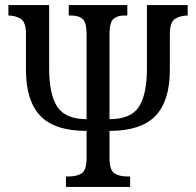

<svg xmlns="http://www.w3.org/2000/svg" viewBox="-20 -734 769 754"><path d="M239 0V-41H250Q282 -41 301 -53.5Q320 -66 320 -114V-220Q194 -220 138 -279.5Q82 -339 82 -459V-601Q82 -647 61.5 -660Q41 -673 13 -673V-714H173V-466Q173 -362 205.5 -314Q238 -266 320 -266V-599Q320 -646 304.5 -659.5Q289 -673 262 -673H250V-714H480V-673H467Q441 -673 425.5 -659.5Q410 -646 410 -599V-266Q494 -266 525.5 -314.5Q557 -363 557 -466V-714H717V-673Q688 -673 667.5 -660Q647 -647 647 -601V-459Q647 -338 590.5 -279Q534 -220 410 -220V-114Q410 -66 429 -53.5Q448 -41 480 -41H491V0Z"/></svg>

Font: Noto Serif Condensed
Style: Regular
Weight: 400
Width: 3
Designer: Monotype Design Team
Foundry: Monotype Imaging Inc.
Version: Version 2.013; ttfautohint (v1.8.4.7-5d5b)